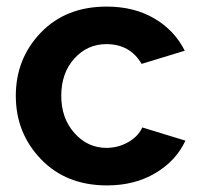

<svg xmlns="http://www.w3.org/2000/svg" viewBox="-20 -553 604 583"><path d="M305 10Q181 10 104.5 -69.5Q28 -149 28 -262Q28 -375 104 -454Q180 -533 304 -533Q387 -533 448.5 -497Q510 -461 541 -399L410 -359Q375 -419 303 -419Q245 -419 205.5 -375Q166 -331 166 -262Q166 -194 206 -149Q246 -104 303 -104Q339 -104 369.5 -121.5Q400 -139 412 -166L543 -126Q515 -65 452 -27.5Q389 10 305 10Z"/></svg>

Font: Raleway-v4020
Style: Bold
Weight: 700
Designer: Matt McInerney, Pablo Impallari, Rodrigo Fuenzalida
Foundry: Matt McInerney, Pablo Impallari, Rodrigo Fuenzalida
Version: Version 4.020;PS 004.020;hotconv 1.0.88;makeotf.lib2.5.64775